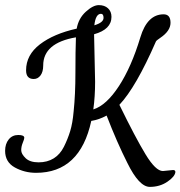

<svg xmlns="http://www.w3.org/2000/svg" viewBox="-20 -636 706 751"><path d="M617 33 657 29Q666 29 666 37Q664 55 634.5 75Q605 95 566 95Q524 95 478 1Q438 -78 397 -184Q368 -168 337 -163Q293 40 121 40Q76 40 38 19Q0 -2 0 -46Q0 -73 14 -90.5Q28 -108 51.5 -108Q75 -108 75 -97Q75 -92 69 -77.5Q63 -63 63 -48.5Q63 -34 80 -17.5Q97 -1 131 -1Q165 -1 190 -16.5Q215 -32 230 -62Q245 -92 254.5 -123Q264 -154 268 -200Q275 -266 275 -352Q275 -438 277 -490Q149 -468 149 -380Q149 -355 138.5 -341Q128 -327 112 -327Q82 -327 82 -361Q82 -421 136 -462.5Q190 -504 280 -524Q287 -564 315.5 -590Q344 -616 366.5 -616Q389 -616 402.5 -603.5Q416 -591 416 -570Q416 -521 348 -502L352 -316Q352 -258 345 -208Q396 -224 445 -299Q494 -374 529 -490Q556 -580 620 -580Q647 -580 647 -547Q647 -515 607 -488Q592 -478 590 -474Q512 -295 447 -226Q510 -97 549.5 -32Q589 33 617 33ZM375 -582Q354 -582 349 -537Q385 -548 385 -566Q385 -582 375 -582Z"/></svg>

Font: Cookie
Style: Regular
Weight: 400
Designer: Ania Kruk
Foundry: Ania Kruk
Version: Version 1.004